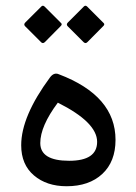

<svg xmlns="http://www.w3.org/2000/svg" viewBox="-20 -646 468 663"><path d="M280.8 -623.5 338.4 -565.9Q342.3 -561.5 336.9 -556.2L281.7 -500.5Q275.4 -494.1 268.6 -500.5L213.9 -555.2Q207.5 -561.5 214.4 -568.4L269.5 -623.5Q274.9 -628.9 280.8 -623.5ZM133.8 -623.5 191.4 -565.9Q195.3 -561.5 189.9 -556.2L134.8 -500.5Q127.9 -494.1 121.6 -500.5L66.9 -555.2Q60.5 -561.5 67.4 -568.4L122.6 -623.5Q127.9 -628.9 133.8 -623.5ZM210 -2.9Q141.1 -2.9 97.2 -40.3Q53.2 -77.6 53.2 -144.5Q53.2 -244.1 152.8 -378.9Q166.5 -397 183.1 -389.6Q378.9 -315.4 378.9 -163.1Q378.9 -87.9 333.3 -45.4Q287.6 -2.9 210 -2.9ZM179.7 -291.5Q119.1 -210.4 119.1 -151.9Q119.1 -90.8 218.8 -90.8Q315.4 -90.8 315.4 -156.2Q315.4 -223.6 179.7 -291.5Z"/></svg>

Font: Sahel FD-WOL
Style: FD-WOL
Weight: 400
Foundry: Saber Rastikerdar (saber.rastikerdar@gmail.com)
Version: Version 2.0.2